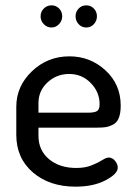

<svg xmlns="http://www.w3.org/2000/svg" viewBox="-20 -691 505 719"><path d="M173 -588Q156 -588 144 -600.5Q132 -613 132 -630Q132 -647 144 -659Q156 -671 173 -671Q190 -671 201.5 -659Q213 -647 213 -630Q213 -613 201 -600.5Q189 -588 173 -588ZM274.5 -659Q286 -671 303 -671Q320 -671 331.5 -659Q343 -647 343 -630Q343 -613 331.5 -600.5Q320 -588 303 -588Q286 -588 274.5 -600.5Q263 -613 263 -630Q263 -647 274.5 -659ZM240 -480Q318 -480 375 -427.5Q432 -375 432 -296Q432 -267 425 -249.5Q418 -232 403.5 -224.5Q389 -217 376.5 -215Q364 -213 343 -213H124V-183Q124 -128 163.5 -95Q203 -62 266 -62Q299 -62 323.5 -72Q348 -82 363 -91.5Q378 -101 387 -101Q401 -101 411 -88.5Q421 -76 421 -63Q421 -40 375.5 -16Q330 8 263 8Q165 8 103 -45.5Q41 -99 41 -186V-291Q41 -368 99.5 -424Q158 -480 240 -480ZM124 -269H309Q335 -269 344 -275.5Q353 -282 353 -301Q353 -346 320 -380Q287 -414 239 -414Q192 -414 158 -382.5Q124 -351 124 -305Z"/></svg>

Font: Dosis
Style: Medium
Weight: 500
Designer: Edgar Tolentino, Pablo Impallari, Igino Marini
Foundry: Edgar Tolentino, Pablo Impallari, Igino Marini
Version: Version 1.007